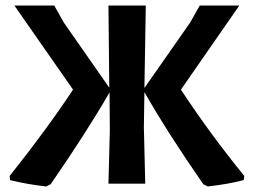

<svg xmlns="http://www.w3.org/2000/svg" viewBox="-20 -664 918 694"><path d="M147 10Q76 2 16 -13L15 -28Q148 -195 244 -340L32 -644H176L211 -582L375 -347L372 -644H507L502 -346L667 -582L702 -644H845L634 -340Q737 -183 863 -28L861 -13Q803 2 731 10L715 2Q589 -179 502 -331L500 -204L505 0H372L377 -192L376 -330Q291 -183 163 2Z"/></svg>

Font: Alegreya Sans
Style: Bold
Weight: 700
Designer: Juan Pablo del Peral
Foundry: Huerta Tipografica
Version: Version 2.007